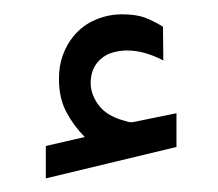

<svg xmlns="http://www.w3.org/2000/svg" viewBox="-20 -802 309 272"><path d="M100.1 -607.9Q84.5 -623.5 74 -643.3Q63.5 -663.1 63.5 -689.9Q63.5 -709 69.1 -724.1Q74.7 -739.3 84 -750.5Q96.7 -766.1 115 -773.9Q133.3 -781.7 152.8 -781.7Q172.9 -781.7 185.1 -777.1Q197.3 -772.5 210.9 -764.2L211.4 -716.3Q184.6 -730.5 159.7 -730.5Q150.9 -730.5 140.4 -727.8Q129.9 -725.1 122.1 -717.8Q108.4 -705.6 108.4 -683.6Q108.9 -667.5 119.9 -652.8Q130.9 -638.2 154.8 -631.3Q157.2 -630.9 159.7 -629.9Q162.1 -628.9 165.5 -628.9Q168.5 -628.9 170.4 -629.4L230 -641.6V-593.8L44.9 -549.3V-595.2Z"/></svg>

Font: Vazir UI
Style: Regular-UI
Weight: 400
Designer: Saber Rastikerdar
Foundry: Saber Rastikerdar
Version: Version 30.1.0